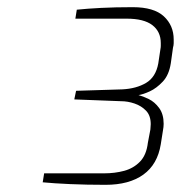

<svg xmlns="http://www.w3.org/2000/svg" viewBox="-20 -866 504 535"><path d="M274 -351Q221 -351 175.5 -353Q130 -355 99 -358L103 -383H270Q300 -383 326 -390Q352 -397 370 -415.5Q388 -434 392 -468L399 -505Q399 -509 399.5 -512.5Q400 -516 400 -520Q400 -544 387 -557.5Q374 -571 355 -577.5Q336 -584 317 -584L187 -589L192 -613L321 -617Q360 -619 387 -635Q414 -651 421 -689L427 -729Q428 -734 428 -738Q428 -742 428 -746Q428 -778 404.5 -796Q381 -814 333 -814H190L194 -839Q223 -842 262 -844Q301 -846 350 -846Q409 -846 436.5 -820.5Q464 -795 464 -756Q464 -751 464 -745.5Q464 -740 462 -733L456 -690Q451 -657 433.5 -638.5Q416 -620 397.5 -611.5Q379 -603 366 -601Q378 -598 394.5 -590Q411 -582 423.5 -565Q436 -548 436 -521Q436 -517 435.5 -512Q435 -507 434 -502L428 -464Q419 -408 379.5 -379.5Q340 -351 274 -351Z"/></svg>

Font: Exo Thin ExtraLight
Style: Italic
Weight: 250
Italic angle: -9°
Version: Version 2.000